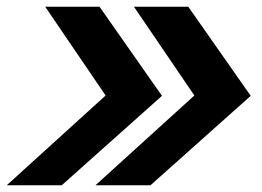

<svg xmlns="http://www.w3.org/2000/svg" viewBox="-46 -549 777 569"><path d="M237 0 530 -266 351 -529H512L697 -265L400 0ZM-26 0 267 -266 88 -529H249L434 -265L137 0Z"/></svg>

Font: Rosa Sans Black
Style: Italic
Weight: 900
Italic angle: -12°
Designer: Pentagram / MCKL
Foundry: Pentagram / MCKL
Version: Version 1.005;September 16, 2019;FontCreator 11.5.0.2425 64-